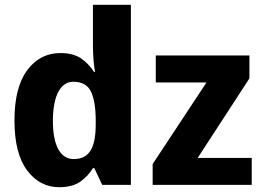

<svg xmlns="http://www.w3.org/2000/svg" viewBox="-20 -780 1108 810"><path d="M230 9.8C266.6 9.8 296.4 2 318.8 -13.7C340.8 -29.3 358.9 -48.3 372.1 -70.8H377.9L411.1 0H532.2V-759.8H372.1V-585C372.1 -542.5 377 -497.6 380.9 -476.1H377C362.8 -498.5 344.7 -517.6 322.8 -533.2C300.3 -548.3 271 -556.2 234.9 -556.2C177.7 -556.2 130.9 -532.2 95.2 -484.4C59.1 -436 41 -365.2 41 -272C41 -179.2 58.6 -108.9 94.2 -61.5C129.4 -14.2 174.8 9.8 230 9.8ZM291 -108.9C236.3 -108.9 203.1 -163.1 203.1 -270C203.1 -377 235.8 -435.1 289.1 -435.1C325.7 -435.1 351.1 -420.9 364.3 -392.6C377.4 -364.3 383.8 -323.7 383.8 -271V-254.9C383.8 -157.7 357.4 -108.9 291 -108.9ZM1042 -113.8H814L1032.2 -449.2V-545.9H637.2V-432.1H851.1L624 -87.9V0H1042Z"/></svg>

Font: Avrile Sans
Style: Bold
Weight: 700
Designer: Monotype Design Team, Google (font), Stefan Peev (BGR Cyrillic), Cristiano Sobral (main changes)
Foundry: The Avrile Sans Project Authors
Version: Version 3.110